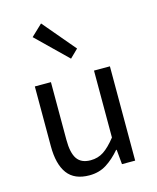

<svg xmlns="http://www.w3.org/2000/svg" viewBox="-118 -862 780 956"><g transform="rotate(-15 272.0 -384.5)"><path d="M224 12Q147 12 111 -36.5Q75 -85 75 -178V-486H158V-189Q158 -121 179.5 -90Q201 -59 249 -59Q287 -59 316.5 -78.5Q346 -98 380 -141V-486H462V0H394L387 -76H384Q350 -36 312 -12Q274 12 224 12ZM285 -573 128 -726 186 -781 327 -614Z"/></g></svg>

Font: .
Style: 
Weight: 400
Designer: Paul D. Hunt, Dalton Maag
Foundry: Dalton Maag Ltd
Version: Version 1.200